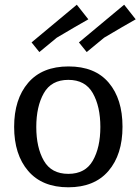

<svg xmlns="http://www.w3.org/2000/svg" viewBox="-20 -785 596 815"><path d="M271 -503Q383 -503 441.5 -434Q500 -365 500 -247Q500 -129 440.5 -59.5Q381 10 270 10Q159 10 99.5 -59.5Q40 -129 40 -246.5Q40 -364 99.5 -433.5Q159 -503 271 -503ZM374 -103Q406 -159 406 -246Q406 -333 374 -389.5Q342 -446 270 -446Q198 -446 166 -389.5Q134 -333 134 -246Q134 -159 166 -103Q198 -47 270 -47Q342 -47 374 -103ZM306 -765 355 -703Q305 -675 294 -668L221 -625L147 -564L114 -605ZM507 -765 556 -703Q506 -675 495 -668L422 -625L348 -564L315 -605Z"/></svg>

Font: Andada
Style: Regular
Weight: 400
Designer: Carolina Giovagnoli
Foundry: Carolina Giovagnoli
Version: Version 1.002